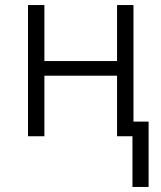

<svg xmlns="http://www.w3.org/2000/svg" viewBox="-20 -540 640 761"><path d="M505 201V0H444V-240H156V0H91V-520H156V-298H444V-520H509V-58H569V201Z"/></svg>

Font: Iosevka SS04 Light Extended
Style: Regular
Weight: 300
Width: 7
Monospace: yes
Designer: Belleve Invis
Foundry: Belleve Invis
Version: Version 19.0.0; ttfautohint (v1.8.4)